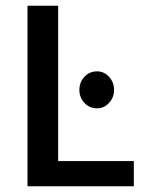

<svg xmlns="http://www.w3.org/2000/svg" viewBox="-20 -650 500 670"><path d="M76 -630H183V-88H447V0H76ZM257 -336Q257 -363 274.5 -382Q292 -401 319 -401Q343 -401 360.5 -382Q378 -363 378 -336Q378 -310 360.5 -291Q343 -272 319 -272Q292 -272 274.5 -291Q257 -310 257 -336Z"/></svg>

Font: Mukta Medium
Style: Regular
Weight: 500
Designer: Girish Dalvi and Yashodeep Gholap
Foundry: Ek Type
Version: Version 2.538;PS 1.002;hotconv 16.6.51;makeotf.lib2.5.65220;